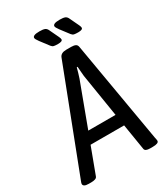

<svg xmlns="http://www.w3.org/2000/svg" viewBox="-232 -961 931 1061"><g transform="rotate(-30 234.0 -431.0)"><path d="M13 2Q-6 2 -14 -3Q-22 -8 -22 -16Q-22 -22 -18 -31L231 -678Q240 -702 275 -702H307Q324 -702 334 -697Q344 -692 346 -678L456 -38Q458 -29 459 -23.5Q460 -18 460 -15Q460 2 421 2H404Q373 2 370 -14L343 -180H129L67 -14Q64 -5 53.5 -1.5Q43 2 29 2ZM259 -528 157 -254H331L287 -528Q286 -539 284.5 -557Q283 -575 282 -589H277Q273 -575 268.5 -558.5Q264 -542 259 -528ZM252 -752Q235 -752 226 -754Q217 -756 210 -765L169 -819Q154 -839 154 -847Q154 -855 164 -859.5Q174 -864 198 -864Q220 -864 231 -859.5Q242 -855 248 -841L276 -782Q281 -771 281 -765Q281 -752 252 -752ZM381 -752Q364 -752 355 -754Q346 -756 339 -765L298 -819Q283 -839 283 -847Q283 -855 293 -859.5Q303 -864 327 -864Q349 -864 360 -859.5Q371 -855 377 -841L405 -782Q410 -771 410 -765Q410 -752 381 -752Z"/></g></svg>

Font: Asap Condensed Condensed Regular
Style: Italic
Weight: 400
Width: 3
Italic angle: -6°
Designer: Pablo Cosgaya
Foundry: Omnibus-Type
Version: Version 3.001; ttfautohint (v1.8.4.7-5d5b)